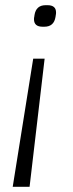

<svg xmlns="http://www.w3.org/2000/svg" viewBox="-20 -580 283 740"><path d="M196 -532Q196 -525 195 -522L194 -515Q188 -477 151 -477H144Q111 -477 111 -506Q111 -512 112 -515L113 -522Q119 -560 156 -560H163Q196 -560 196 -532ZM94 140H29L108 -354H152Z"/></svg>

Font: Krub Light
Style: Italic
Weight: 300
Italic angle: -8°
Designer: Ekaluck Peanpanawate
Foundry: Cadson Demak Co.,Ltd.
Version: Version 1.000; ttfautohint (v1.6)